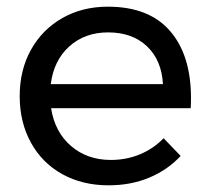

<svg xmlns="http://www.w3.org/2000/svg" viewBox="-20 -552 628 575"><path d="M552 -258Q552 -238 551 -228H133Q144 -157 192.5 -115Q241 -73 312 -73Q359 -73 399.5 -90Q440 -107 470 -138L521 -85Q482 -43 427 -20Q372 3 305 3Q227 3 166.5 -30.5Q106 -64 72.5 -125Q39 -186 39 -264Q39 -342 72.5 -402.5Q106 -463 166 -497.5Q226 -532 303 -532Q426 -532 489 -459.5Q552 -387 552 -258ZM468 -300Q464 -372 420 -413.5Q376 -455 304 -455Q234 -455 187.5 -413Q141 -371 132 -300Z"/></svg>

Font: Gontserrat
Style: Regular
Weight: 400
Designer: Julieta Ulanovsky
Foundry: Julieta Ulanovsky
Version: Version 6.001